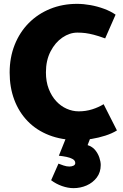

<svg xmlns="http://www.w3.org/2000/svg" viewBox="-20 -713 636 995"><path d="M579 -637Q553 -655 519 -667.5Q485 -680 449 -686.5Q413 -693 379 -693Q304 -693 240 -667Q176 -641 129 -593.5Q82 -546 56 -480.5Q30 -415 30 -337Q30 -260 54 -196Q78 -132 123.5 -85Q169 -38 234.5 -12.5Q300 13 383 13Q418 13 454.5 7Q491 1 525.5 -10Q560 -21 586 -37L517 -173Q491 -157 458 -146.5Q425 -136 388 -136Q356 -136 325.5 -149.5Q295 -163 271 -189Q247 -215 232.5 -252.5Q218 -290 218 -338Q218 -400 242 -446.5Q266 -493 303.5 -518.5Q341 -544 381 -544Q404 -544 423 -541.5Q442 -539 465.5 -533Q489 -527 525 -514ZM285 94Q305 96 324.5 100Q344 104 357 111.5Q370 119 370 132Q370 141 361 145.5Q352 150 339 150Q325 150 309 144.5Q293 139 283 135L245 221Q270 240 301 251Q332 262 361 262Q397 262 429 248Q461 234 481.5 207Q502 180 502 142Q502 125 495 104Q488 83 473.5 65Q459 47 434 39L454 -13H328Z"/></svg>

Font: Catamaran Thin Black
Style: Regular
Weight: 900
Version: Version 2.000